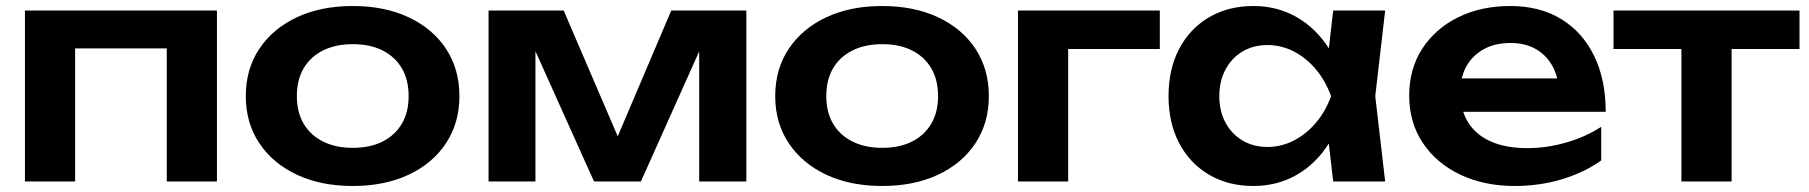

<svg xmlns="http://www.w3.org/2000/svg" viewBox="-20 -604 6022 639"><path d="M702 -569V0H535V-519L612 -443H153L230 -519V0H63V-569Z M1154 15Q1048 15 968 -22.5Q888 -60 843 -127.5Q798 -195 798 -284Q798 -374 843 -441.5Q888 -509 968 -546.5Q1048 -584 1154 -584Q1260 -584 1340 -546.5Q1420 -509 1464.5 -441.5Q1509 -374 1509 -284Q1509 -195 1464.5 -127.5Q1420 -60 1340 -22.5Q1260 15 1154 15ZM1154 -112Q1212 -112 1253.5 -133Q1295 -154 1317.5 -192.5Q1340 -231 1340 -284Q1340 -338 1317.5 -376.5Q1295 -415 1253.5 -436Q1212 -457 1154 -457Q1097 -457 1055 -436Q1013 -415 990.5 -376.5Q968 -338 968 -284Q968 -231 990.5 -192.5Q1013 -154 1055 -133Q1097 -112 1154 -112Z M1606 0V-569H1856L2063 -87H2009L2214 -569H2464V0H2307V-509H2341L2113 0H1957L1729 -507L1762 -508V0Z M2916 15Q2810 15 2730 -22.5Q2650 -60 2605 -127.5Q2560 -195 2560 -284Q2560 -374 2605 -441.5Q2650 -509 2730 -546.5Q2810 -584 2916 -584Q3022 -584 3102 -546.5Q3182 -509 3226.5 -441.5Q3271 -374 3271 -284Q3271 -195 3226.5 -127.5Q3182 -60 3102 -22.5Q3022 15 2916 15ZM2916 -112Q2974 -112 3015.5 -133Q3057 -154 3079.5 -192.5Q3102 -231 3102 -284Q3102 -338 3079.5 -376.5Q3057 -415 3015.5 -436Q2974 -457 2916 -457Q2859 -457 2817 -436Q2775 -415 2752.5 -376.5Q2730 -338 2730 -284Q2730 -231 2752.5 -192.5Q2775 -154 2817 -133Q2859 -112 2916 -112Z M3840 -569V-441H3458L3535 -517V0H3368V-569Z M4417 0 4393 -208 4420 -284 4393 -359 4417 -569H4590L4557 -284L4590 0ZM4461 -284Q4445 -194 4402.5 -126.5Q4360 -59 4295.5 -22Q4231 15 4151 15Q4068 15 4004 -22.5Q3940 -60 3904.5 -127.5Q3869 -195 3869 -284Q3869 -374 3904.5 -441.5Q3940 -509 4004 -546.5Q4068 -584 4151 -584Q4231 -584 4295.5 -547Q4360 -510 4403 -442.5Q4446 -375 4461 -284ZM4038 -284Q4038 -234 4058.5 -196Q4079 -158 4115 -136.5Q4151 -115 4198 -115Q4245 -115 4286.5 -136.5Q4328 -158 4360 -196Q4392 -234 4410 -284Q4392 -334 4360 -372.5Q4328 -411 4286.5 -432.5Q4245 -454 4198 -454Q4151 -454 4115 -432.5Q4079 -411 4058.5 -372.5Q4038 -334 4038 -284Z M5021 15Q4920 15 4840.5 -22.5Q4761 -60 4715.5 -128Q4670 -196 4670 -286Q4670 -375 4713.5 -442Q4757 -509 4833 -546.5Q4909 -584 5006 -584Q5105 -584 5176 -540.5Q5247 -497 5285.5 -418Q5324 -339 5324 -232H4804V-343H5234L5169 -303Q5165 -353 5144.5 -388Q5124 -423 5089 -442Q5054 -461 5007 -461Q4956 -461 4918.5 -440.5Q4881 -420 4860.5 -383.5Q4840 -347 4840 -298Q4840 -239 4866 -197Q4892 -155 4942 -133Q4992 -111 5063 -111Q5127 -111 5192 -129.5Q5257 -148 5309 -182V-70Q5253 -30 5178.5 -7.5Q5104 15 5021 15Z M5576 -511H5743V0H5576ZM5350 -569H5969V-441H5350Z"/></svg>

Font: Unbounded Medium
Style: Regular
Weight: 500
Designer: Luke Prowse, Jean-Baptiste Morizot, Fátima Lázaro, Florian Runge
Foundry: NaN
Version: Version 1.700